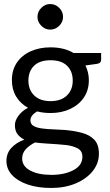

<svg xmlns="http://www.w3.org/2000/svg" viewBox="-20 -750 544 953"><path d="M231 -515Q298 -515 345 -487H482V-454Q482 -436 461 -433L404 -425Q421 -391 421 -352Q421 -302 396 -265.5Q371 -229 328 -209Q285 -189 231 -189Q213 -189 196.5 -191Q180 -193 164 -197Q131 -177 131 -153Q131 -134 146.5 -125Q162 -116 187.5 -112.5Q213 -109 243 -108Q273 -107 301 -105Q347 -101 385.5 -91Q424 -81 447.5 -57Q471 -33 471 13Q471 61 440 99.5Q409 138 355.5 160.5Q302 183 234 183Q168 183 118 166Q68 149 40 119Q12 89 12 49Q12 11 36 -15.5Q60 -42 101 -57Q80 -67 67 -84Q54 -101 54 -129Q54 -152 72 -176Q90 -200 119 -215Q81 -236 60 -271Q39 -306 39 -352Q39 -403 64 -439.5Q89 -476 132.5 -495.5Q176 -515 231 -515ZM231 -248Q283 -248 312 -276Q341 -304 341 -350Q341 -396 313 -423.5Q285 -451 231 -451Q177 -451 149 -423.5Q121 -396 121 -350Q121 -304 150 -276Q179 -248 231 -248ZM389 28Q389 -1 365.5 -13.5Q342 -26 309 -30Q295 -32 265 -34Q235 -36 204 -38Q173 -40 154 -43Q126 -29 108 -9.5Q90 10 90 37Q90 75 130 96.5Q170 118 235 118Q300 118 344.5 94.5Q389 71 389 28ZM229 -603Q204 -603 185 -622Q166 -641 166 -666Q166 -692 185 -711Q204 -730 229 -730Q255 -730 274 -711Q293 -692 293 -666Q293 -641 274 -622Q255 -603 229 -603Z"/></svg>

Font: Aleo
Style: Regular
Weight: 400
Designer: Alessio Laiso
Foundry: Alessio Laiso
Version: Version 2.001; ttfautohint (v1.8.4.7-5d5b);gftools[0.9.29]